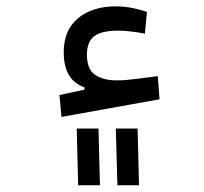

<svg xmlns="http://www.w3.org/2000/svg" viewBox="-20 -353 626 590"><path d="M168.9 6.3 162.6 -61 239.7 -77.6V-84.5Q175.8 -106.9 175.8 -192.4Q175.8 -260.7 220 -297.1Q264.2 -333.5 335.4 -333.5Q360.8 -333.5 386.7 -328.4Q412.6 -323.2 431.6 -316.4L425.3 -249.5Q407.2 -253.4 384.5 -256.1Q361.8 -258.8 342.8 -258.8Q292 -258.8 269.5 -241.7Q247.1 -224.6 247.1 -185.5Q247.1 -139.2 272.9 -122.6Q298.8 -106 338.4 -106Q364.7 -106 399.2 -110.6Q433.6 -115.2 464.8 -119.1L470.2 -47.9ZM220.2 216.3 215.8 42H282.7L287.1 216.3ZM340.8 216.3 335.9 42H402.8L407.2 216.3Z"/></svg>

Font: Cascadia Mono NF SemiLight
Style: Regular
Weight: 350
Monospace: yes
Designer: Aaron Bell
Foundry: Saja Typeworks
Version: Version 2404.023; ttfautohint (v1.8.4)